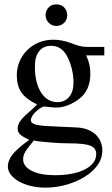

<svg xmlns="http://www.w3.org/2000/svg" viewBox="-20 -642 513 880"><path d="M288 -572Q288 -550 273 -536.5Q258 -523 238 -523Q218 -523 203.5 -537.5Q189 -552 189 -572Q189 -592 202 -607Q215 -622 238 -622Q261 -622 274.5 -607.5Q288 -593 288 -572ZM375 -388Q386 -364 390 -345Q394 -326 394 -304Q394 -227 342 -188Q318 -170 291 -159.5Q264 -149 238 -149Q227 -149 200 -152L181 -154Q171 -151 160.5 -143.5Q150 -136 141 -127Q132 -118 126.5 -108Q121 -98 121 -91Q121 -79 139.5 -72.5Q158 -66 199 -64L328 -58Q384 -56 416.5 -27Q449 2 449 49Q449 107 389 154Q350 184 296.5 201Q243 218 189 218Q153 218 121.5 210.5Q90 203 66.5 189.5Q43 176 29.5 158.5Q16 141 16 121Q16 93 38 65.5Q60 38 114 -1Q82 -16 71.5 -26.5Q61 -37 61 -54Q61 -69 71.5 -85Q82 -101 107 -123Q129 -142 150 -163Q99 -188 78 -218.5Q57 -249 57 -297Q57 -331 70 -361Q83 -391 105.5 -413Q128 -435 158.5 -447.5Q189 -460 224 -460Q263 -460 304 -445L326 -437Q341 -432 353.5 -429.5Q366 -427 381 -427H458V-388ZM140 -335Q140 -263 168 -218.5Q196 -174 243 -174Q277 -174 297 -198Q317 -222 317 -264Q317 -295 309 -327Q301 -359 287 -385Q262 -432 214 -432Q179 -432 159.5 -407.5Q140 -383 140 -338ZM421 64Q421 36 393.5 25.5Q366 15 297 15Q279 15 256 14Q233 13 210.5 11Q188 9 168 7Q148 5 135 2Q120 20 110.5 32.5Q101 45 95.5 54.5Q90 64 88 71.5Q86 79 86 88Q86 121 125.5 141Q165 161 231 161Q317 161 369 134.5Q421 108 421 64Z"/></svg>

Font: STIXGeneralUnicodeRegular
Style: Regular
Weight: 400
Designer: MicroPress Inc., with final additions and corrections provided by Coen Hoffman, Elsevier (retired)
Version: Version 1.1.0